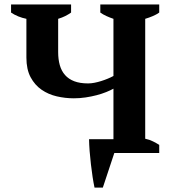

<svg xmlns="http://www.w3.org/2000/svg" viewBox="-20 -682 774 856"><path d="M485.8 -61.5V-286.6Q472.7 -279.3 453.4 -271.5Q434.1 -263.7 410.9 -257.6Q387.7 -251.5 361.6 -247.6Q335.4 -243.7 309.1 -243.7Q271 -243.7 233.2 -252.4Q195.3 -261.2 165.3 -282Q135.3 -302.7 116.5 -337.6Q97.7 -372.6 97.7 -425.3V-598.1Q79.6 -601.6 61.5 -608.9Q43.5 -616.2 29.3 -626V-662.1H296.9V-626Q286.1 -618.2 271.7 -610.8Q257.3 -603.5 239.3 -598.1V-449.7Q239.3 -417.5 246.6 -391.6Q253.9 -365.7 269.8 -347.7Q285.6 -329.6 311 -319.8Q336.4 -310.1 372.6 -310.1Q386.2 -310.1 401.1 -313Q416 -315.9 430.9 -320.6Q445.8 -325.2 460 -331.1Q474.1 -336.9 485.8 -343.3V-598.1Q469.7 -603.5 454.6 -610.4Q439.5 -617.2 427.2 -626V-662.1H689.9V-626Q677.7 -617.2 661.6 -610.4Q645.5 -603.5 627.4 -598.1V-63.5Q646.5 -59.6 662.4 -51.5Q678.2 -43.5 689.9 -36.1V0H489.7L438.5 154.3H401.4Q397 133.8 392.8 106.7Q388.7 79.6 385.3 50.3Q381.8 21 379.6 -8.1Q377.4 -37.1 377 -61.5Z"/></svg>

Font: PT Astra Serif
Style: Bold
Weight: 700
Designer: A.Korolkova, I. Chaeva
Foundry: ParaType Ltd
Version: Version 1.002